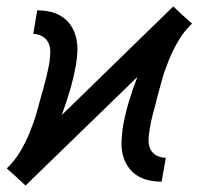

<svg xmlns="http://www.w3.org/2000/svg" viewBox="-20 -562 640 594"><path d="M59 12 30 -15 1 -41Q26 -65 43 -94Q60 -123 72.5 -153.5Q85 -184 94 -215.5Q103 -247 111 -278L112 -280Q118 -302 123.5 -324.5Q129 -347 133 -369Q135 -385 135.5 -400.5Q136 -416 130 -429Q124 -442 111 -449.5Q98 -457 83 -457L95 -530Q116 -530 136 -525.5Q156 -521 172.5 -510Q189 -499 200 -482Q211 -465 215.5 -445.5Q220 -426 219.5 -405Q219 -384 215 -362Q208 -322 196.5 -283Q185 -244 171 -206L516 -542L545 -515L574 -489Q549 -465 532 -436Q515 -407 502.5 -376.5Q490 -346 481 -314.5Q472 -283 464 -252V-250Q458 -228 452 -205.5Q446 -183 443 -161Q440 -145 439.5 -129.5Q439 -114 445 -101Q451 -88 464 -81Q477 -74 493 -74L480 0Q459 0 439 -4.5Q419 -9 402.5 -20Q386 -31 375 -48Q364 -65 359.5 -84.5Q355 -104 356 -125Q357 -146 360 -168Q367 -208 378.5 -247Q390 -286 405 -324Z"/></svg>

Font: Iosevka Slab Extended
Style: Italic
Weight: 400
Width: 7
Italic angle: -9°
Monospace: yes
Designer: Belleve Invis
Foundry: Belleve Invis
Version: Version 11.1.0; ttfautohint (v1.8.3)